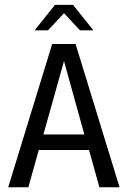

<svg xmlns="http://www.w3.org/2000/svg" viewBox="-20 -790 540 810"><path d="M250 -532.2 163.1 -222.7H335.9ZM200.2 -604.5H298.8L484.4 0H399.4L355.5 -157.2H143.6L99.6 0H14.6ZM211.9 -769.5H288.1L374 -662.1H317.4L250 -734.4L182.6 -662.1H126Z"/></svg>

Font: BabelStone Mayan Numerals
Style: Regular
Weight: 400
Designer: Andrew West
Foundry: BabelStone
Version: Version 11.000 June 09, 2018